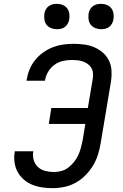

<svg xmlns="http://www.w3.org/2000/svg" viewBox="-20 -971 640 999"><path d="M254 8Q226 8 199 4Q172 0 147.5 -10Q123 -20 103.5 -37Q84 -54 71.5 -77Q59 -100 55.5 -127.5Q52 -155 57 -183V-184H153V-183Q149 -160 155.5 -138Q162 -116 178 -101.5Q194 -87 216 -81.5Q238 -76 261 -76Q280 -76 300 -81.5Q320 -87 336.5 -100Q353 -113 366 -129.5Q379 -146 387.5 -164.5Q396 -183 401 -202.5Q406 -222 410 -241L424 -326H234L247 -409H437L463 -563Q465 -578 463.5 -592.5Q462 -607 454.5 -619Q447 -631 435.5 -639Q424 -647 410.5 -651.5Q397 -656 382.5 -657.5Q368 -659 354 -659Q331 -659 308 -654Q285 -649 265 -635Q245 -621 232 -600Q219 -579 215 -557L214 -551H118L120 -561Q124 -587 135 -612.5Q146 -638 164 -660Q182 -682 205.5 -698.5Q229 -715 254.5 -725Q280 -735 307 -739Q334 -743 361 -743Q389 -743 417 -739.5Q445 -736 469.5 -725.5Q494 -715 514 -698Q534 -681 546 -657.5Q558 -634 560 -606Q562 -578 558 -550L504 -227Q499 -197 490 -167.5Q481 -138 464.5 -110.5Q448 -83 425 -59.5Q402 -36 374 -20.5Q346 -5 315 1.5Q284 8 254 8ZM506 -819Q490 -819 475.5 -825Q461 -831 452 -842.5Q443 -854 441 -869.5Q439 -885 441 -901Q443 -912 448.5 -922Q454 -932 463.5 -939Q473 -946 484 -948.5Q495 -951 506 -951Q522 -951 536.5 -945Q551 -939 559.5 -927.5Q568 -916 570.5 -900.5Q573 -885 570 -869Q568 -858 562.5 -848Q557 -838 548 -831Q539 -824 528 -821.5Q517 -819 506 -819ZM276 -819Q260 -819 245.5 -825Q231 -831 222 -842.5Q213 -854 211 -869.5Q209 -885 211 -901Q213 -912 218.5 -922Q224 -932 233.5 -939Q243 -946 254 -948.5Q265 -951 276 -951Q292 -951 306.5 -945Q321 -939 329.5 -927.5Q338 -916 340.5 -900.5Q343 -885 340 -869Q338 -858 332.5 -848Q327 -838 318 -831Q309 -824 298 -821.5Q287 -819 276 -819Z"/></svg>

Font: Iosevka Aile Medium
Style: Italic
Weight: 500
Italic angle: -9°
Designer: Belleve Invis
Foundry: Belleve Invis
Version: Version 31.1.0; ttfautohint (v1.8.4)